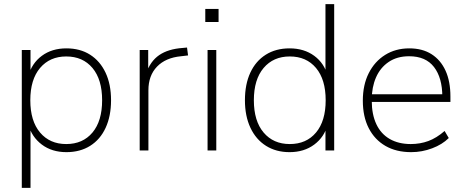

<svg xmlns="http://www.w3.org/2000/svg" viewBox="-20 -725 2238 925"><path d="M85 180V-484H127V-358H116Q133 -420 181.5 -456Q230 -492 300 -492Q366 -492 414 -461.5Q462 -431 488.5 -375Q515 -319 515 -242Q515 -166 489 -109.5Q463 -53 414.5 -22.5Q366 8 300 8Q230 8 181.5 -28.5Q133 -65 116 -126H127V180ZM299 -31Q379 -31 425.5 -86.5Q472 -142 472 -242Q472 -342 425.5 -397.5Q379 -453 299 -453Q220 -453 173 -397.5Q126 -342 126 -242Q126 -142 173 -86.5Q220 -31 299 -31Z M653 0V-484H694V-371H684Q704 -430 747 -459.5Q790 -489 860 -494L881 -496L886 -458L852 -454Q778 -447 736.5 -404Q695 -361 695 -290V0Z M969 -619V-682H1033V-619ZM980 0V-484H1022V0Z M1375 8Q1310 8 1261.5 -22.5Q1213 -53 1186.5 -109.5Q1160 -166 1160 -242Q1160 -319 1186 -375Q1212 -431 1260.5 -461.5Q1309 -492 1375 -492Q1445 -492 1494 -456Q1543 -420 1559 -358H1548V-705H1590V0H1548V-126H1559Q1543 -65 1494 -28.5Q1445 8 1375 8ZM1376 -31Q1456 -31 1502.5 -86.5Q1549 -142 1549 -242Q1549 -342 1502.5 -397.5Q1456 -453 1376 -453Q1297 -453 1250 -397.5Q1203 -342 1203 -242Q1203 -142 1250 -86.5Q1297 -31 1376 -31Z M1961 8Q1889 8 1837 -22Q1785 -52 1756.5 -107.5Q1728 -163 1728 -240Q1728 -316 1756.5 -372.5Q1785 -429 1835.5 -460.5Q1886 -492 1952 -492Q2015 -492 2059 -464Q2103 -436 2126.5 -384.5Q2150 -333 2150 -260V-234H1755V-271H2128L2111 -259Q2111 -350 2071 -402Q2031 -454 1951 -454Q1893 -454 1852.5 -426.5Q1812 -399 1791.5 -352Q1771 -305 1771 -245V-240Q1771 -174 1793 -127Q1815 -80 1857.5 -55.5Q1900 -31 1959 -31Q2004 -31 2043.5 -45.5Q2083 -60 2122 -94L2142 -60Q2111 -29 2062 -10.5Q2013 8 1961 8Z"/></svg>

Font: Nunito Sans 12pt ExtraLight
Style: Regular
Weight: 200
Designer: Vernon Adams
Foundry: Vernon Adams
Version: Version 3.101;gftools[0.9.27]